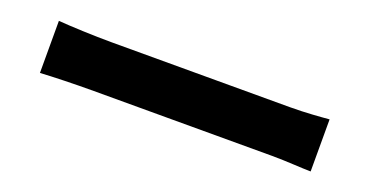

<svg xmlns="http://www.w3.org/2000/svg" viewBox="-22 -628 1001 519"><g transform="rotate(20 478.0 -368.0)"><path d="M88.1 -293C123.2 -295.1 186.8 -296.9 241.8 -296.9H755C795.1 -296.9 843.8 -293 866.8 -293V-442.8C842 -440.7 799 -437.1 755 -437.1H241.8C191.8 -437.1 122.2 -440 88.1 -442.8Z"/></g></svg>

Font: Karasuma Gothic
Style: Bold
Weight: 700
Designer: Rasmus Andersson / Ryoko Nishizuka
Foundry: Genbu
Version: Version 1.00